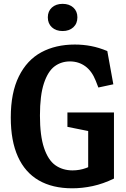

<svg xmlns="http://www.w3.org/2000/svg" viewBox="-20 -976 660 1007"><path d="M36.5 -359.7Q36.5 -489.8 79 -575.5Q121.4 -661.1 196.7 -701.8Q271.9 -742.4 372.3 -742.4Q416.3 -742.4 457.9 -734.4Q499.4 -726.4 542.8 -708.2L574.4 -533.9L495.9 -517L482 -552.6Q462 -603.2 427.6 -628.3Q393.2 -653.4 348.1 -653.9Q301.5 -654.1 266.5 -628.2Q231.6 -602.4 210.5 -539.5Q189.5 -476.5 189.5 -370.2Q189.5 -264.1 211 -200.2Q232.5 -136.3 270.2 -109.5Q308 -82.6 360.2 -82.3Q398 -82.4 431.2 -94.6Q464.4 -106.8 498.2 -128L442.5 -61.7V-318.7L489.5 -279.4L333.6 -310.7V-386.1H577.7V-39.4Q520.7 -11.8 466.2 -0.1Q411.7 11.6 358.6 11.6Q255.2 11.6 183.3 -30Q111.4 -71.5 74 -154.2Q36.5 -236.9 36.5 -359.7ZM230.8 -885.1Q230.8 -917.2 252.2 -936.5Q273.6 -955.8 308.3 -955.8Q343.1 -955.8 364.5 -936.5Q385.9 -917.2 385.9 -885.1Q385.9 -852.5 364.5 -832.8Q343.1 -813.2 308.3 -813.2Q273.6 -813.2 252.2 -832.8Q230.8 -852.5 230.8 -885.1Z"/></svg>

Font: Monaspace Xenon Var ExtraLight
Style: Regular
Weight: 200
Designer: Riley Cran and the Lettermatic Team
Version: Version 1.200 (Monaspace Xenon Var)